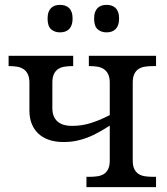

<svg xmlns="http://www.w3.org/2000/svg" viewBox="-20 -764 680 784"><path d="M333 0V-42H346.2Q362.8 -42 377.7 -44.2Q392.6 -46.4 403.8 -53.2Q415 -60.1 421.6 -73.5Q428.2 -86.9 428.2 -108.9V-251Q404.3 -235.8 382.3 -223.6Q360.4 -211.4 337.9 -202.6Q315.4 -193.8 291.5 -189Q267.6 -184.1 238.8 -184.1Q205.6 -184.1 179.7 -193.1Q153.8 -202.1 136.2 -218.8Q118.7 -235.4 109.4 -259Q100.1 -282.7 100.1 -312V-425.8Q100.1 -447.8 93.5 -461.2Q86.9 -474.6 75.7 -481.9Q64.5 -489.3 49.6 -491.7Q34.7 -494.1 18.1 -494.1H15.1V-536.1H278.8V-494.1H275.9Q259.3 -494.1 244.4 -491.9Q229.5 -489.7 218.3 -482.7Q207 -475.6 200.4 -462.2Q193.8 -448.7 193.8 -426.8V-321.8Q193.8 -287.1 214.1 -268.6Q234.4 -250 273.9 -250Q293 -250 310.8 -252.4Q328.6 -254.9 346.7 -260.3Q364.7 -265.6 384.8 -273.9Q404.8 -282.2 428.2 -293.9V-425.8Q428.2 -447.8 421.6 -461.2Q415 -474.6 403.8 -481.9Q392.6 -489.3 377.7 -491.7Q362.8 -494.1 346.2 -494.1H342.8V-536.1H617.2V-494.1H604Q587.4 -494.1 572.5 -491.9Q557.6 -489.7 546.4 -482.7Q535.2 -475.6 528.6 -462.2Q522 -448.7 522 -426.8V-108.9Q522 -86.9 528.6 -73.5Q535.2 -60.1 546.4 -53.2Q557.6 -46.4 572.5 -44.2Q587.4 -42 604 -42H617.2V0ZM174.3 -688Q174.3 -703.6 178.2 -714.4Q182.1 -725.1 189 -731.7Q195.8 -738.3 205.1 -741.2Q214.4 -744.1 225.1 -744.1Q235.8 -744.1 245.1 -741.2Q254.4 -738.3 261.5 -731.7Q268.6 -725.1 272.5 -714.4Q276.4 -703.6 276.4 -688Q276.4 -672.9 272.5 -662.1Q268.6 -651.4 261.5 -644.5Q254.4 -637.7 245.1 -634.8Q235.8 -631.8 225.1 -631.8Q203.1 -631.8 188.7 -644.5Q174.3 -657.2 174.3 -688ZM364.3 -688Q364.3 -703.6 368.2 -714.4Q372.1 -725.1 378.9 -731.7Q385.7 -738.3 395 -741.2Q404.3 -744.1 415 -744.1Q425.8 -744.1 435.1 -741.2Q444.3 -738.3 451.4 -731.7Q458.5 -725.1 462.4 -714.4Q466.3 -703.6 466.3 -688Q466.3 -672.9 462.4 -662.1Q458.5 -651.4 451.4 -644.5Q444.3 -637.7 435.1 -634.8Q425.8 -631.8 415 -631.8Q393.1 -631.8 378.7 -644.5Q364.3 -657.2 364.3 -688Z"/></svg>

Font: Droid-TTFautohint Serif
Style: Regular
Weight: 400
Foundry: Ascender Corporation
Version: Version 1.00; ttfautohint (v1.00rc1.4-1a1c-dirty) -l 8 -r 50